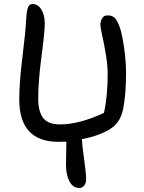

<svg xmlns="http://www.w3.org/2000/svg" viewBox="-20 -720 712 949"><path d="M269 -19Q75.2 -19 75.2 -229Q75.2 -312.5 91.1 -440.2Q106.9 -567.9 108.9 -619.1Q110.4 -640.1 111.6 -651.9Q112.8 -663.6 116.2 -676.3Q119.6 -689 125.7 -694.6Q131.8 -700.2 141.1 -700.2Q167.5 -700.2 184.3 -673.3Q201.2 -646.5 201.2 -603Q201.2 -562.5 185.1 -440.9Q168.9 -319.3 168.9 -231Q168.9 -169.4 193.1 -137.2Q217.3 -105 276.9 -105Q371.1 -105 494.1 -162.1Q512.2 -245.1 512.2 -354Q512.2 -397.5 503.2 -451.2Q494.1 -504.9 485.1 -544.9Q476.1 -585 476.1 -595.2Q476.1 -615.7 484.9 -629.9Q493.7 -644 511.2 -644Q536.6 -644 548.6 -630.1Q560.5 -616.2 571.8 -585.9Q582.5 -557.1 592.8 -488Q603 -418.9 603 -357.9Q603 -254.4 588.9 -182.1Q580.1 -139.2 558.8 -112.8Q537.6 -86.4 500 -68.8Q455.1 -45.9 384.8 -32.2Q385.7 -3.9 395.8 66.7Q405.8 137.2 405.8 167Q405.8 184.1 396.5 196.5Q387.2 209 372.1 209Q340.3 209 323.2 176.3Q306.2 143.6 306.2 94.2Q306.2 81.5 307.1 39.1Q308.1 -3.4 308.1 -20Q294.9 -19 269 -19Z"/></svg>

Font: Shantell Sans Irregular
Style: Regular
Weight: 400
Designer: Stephen Nixon, Anya Danilova, Shantell Martin
Foundry: Arrow Type
Version: Version 1.006;[9816181b4]